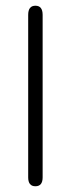

<svg xmlns="http://www.w3.org/2000/svg" viewBox="-20 -648 249 675"><path d="M129.9 -24.4Q129.9 6.8 104.5 6.8Q79.1 6.8 79.1 -24.4V-595.7Q79.1 -627.9 104.5 -627.9Q129.9 -627.9 129.9 -595.7Z"/></svg>

Font: Jura
Style: Book
Weight: 400
Version: Version 2.5